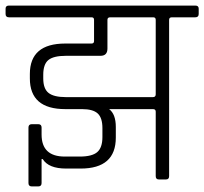

<svg xmlns="http://www.w3.org/2000/svg" viewBox="-34 -643 732 688"><path d="M515 -581H361Q351 -581 351 -572V-469Q351 -443 326 -443H202Q158 -443 139.5 -428Q121 -413 121 -375V-362Q121 -325 140 -310Q159 -295 202 -295H514Q524 -295 524 -305V-572Q524 -581 515 -581ZM294 -581H-2Q-14 -581 -14 -593V-612Q-14 -623 -2 -623H666Q678 -623 678 -612V-593Q678 -581 666 -581H582Q572 -581 572 -572V-12Q572 0 561 0H535Q524 0 524 -12V-243Q524 -252 514 -252H357Q381 -234 381 -188V-150Q381 -39 255 -39H203Q140 -39 119 -73H115V13Q115 25 103 25H80Q68 25 68 13V-186Q68 -198 80 -198H103Q115 -198 115 -186V-161Q115 -82 198 -82H252Q296 -82 314.5 -98Q333 -114 333 -152V-184Q333 -221 316 -236.5Q299 -252 260 -252H200Q73 -252 73 -362V-378Q73 -487 200 -487H294Q303 -487 303 -496V-572Q303 -581 294 -581Z"/></svg>

Font: Rajdhani
Style: Regular
Weight: 400
Designer: Satya Rajpurohit, Jyotish Sonowal
Foundry: Indian Type Foundry
Version: Version 1.201;PS 1.0;hotconv 1.0.78;makeotf.lib2.5.61930; tt